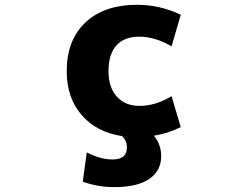

<svg xmlns="http://www.w3.org/2000/svg" viewBox="-20 -555 1040 794"><path d="M689.5 -157.2 727.5 -29.3Q668.9 -1 616.2 5.9Q646.5 42 646.5 90.8Q646.5 151.4 597.2 185.1Q547.9 218.8 452.1 218.8Q383.8 218.8 322.3 196.3L338.9 75.2Q395.5 104.5 445.3 104.5Q504.9 104.5 504.9 54.7Q504.9 26.4 484.4 7.8Q377.9 -8.8 316.9 -80.1Q255.9 -151.4 255.9 -260.7Q255.9 -388.7 333 -461.9Q410.2 -535.2 547.9 -535.2Q640.6 -535.2 727.5 -494.1L689.5 -363.3Q621.1 -403.3 555.7 -403.3Q494.1 -403.3 461.4 -367.2Q428.7 -331.1 428.7 -260.7Q428.7 -193.4 463.4 -155.3Q498 -117.2 555.7 -117.2Q621.1 -116.2 689.5 -157.2Z"/></svg>

Font: Gen Shin Gothic Monospace Heavy
Style: Bold
Weight: 800
Designer: [Source Han Sans]
Ryoko NISHIZUKA  (kana & ideographs); Paul D. Hunt (Latin, Greek & Cyrillic); Wenlong ZHANG  (bopomofo
Version: Version 1.002.20150607